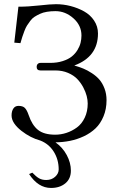

<svg xmlns="http://www.w3.org/2000/svg" viewBox="-20 -678 583 931"><path d="M121.1 166 136.7 159.2Q154.8 178.2 169.2 186.5Q183.6 194.8 204.1 194.8Q230 194.8 247.3 179.2Q264.6 163.6 264.6 143.6Q264.6 95.7 240.7 57.6Q216.8 19.5 175.3 3.4Q127.9 -9.3 84 -43.5Q36.1 -81.1 36.1 -118.2Q36.1 -138.7 44.7 -151.6Q53.2 -164.6 69.8 -164.6Q90.3 -164.6 100.3 -154.8Q110.4 -145 119.1 -119.6Q135.3 -71.3 164.3 -48.1Q193.4 -24.9 247.6 -24.9Q275.4 -24.9 302.2 -33.7Q329.1 -42.5 352.8 -59.8Q376.5 -77.1 390.9 -107.4Q405.3 -137.7 405.3 -176.3Q405.3 -192.9 400.4 -212.4Q395.5 -231.9 383.8 -254.2Q372.1 -276.4 355 -294.4Q337.9 -312.5 310.1 -324.5Q282.2 -336.4 249 -336.4H176.3Q157.7 -336.4 157.7 -354Q157.7 -362.3 162.8 -367.7Q168 -373 176.3 -373H222.7Q256.8 -373 284.2 -381.8Q311.5 -390.6 328.1 -404.1Q344.7 -417.5 355.7 -435.5Q366.7 -453.6 370.8 -470.9Q375 -488.3 375 -505.9Q375 -554.7 335.9 -589.4Q296.9 -624 249 -624Q226.6 -624 207.5 -620.8Q188.5 -617.7 173.8 -610.8Q159.2 -604 147.7 -596.7Q136.2 -589.4 126.7 -576.7Q117.2 -564 110.8 -554Q104.5 -543.9 98.1 -527.1Q91.8 -510.3 88.1 -499Q84.5 -487.8 79.1 -468.8L49.3 -471.2L69.3 -645.5Q116.2 -645.5 170.4 -651.6Q224.6 -657.7 251.5 -657.7Q287.1 -657.7 322.3 -648.7Q357.4 -639.6 387.7 -622.8Q418 -606 436.5 -577.9Q455.1 -549.8 455.1 -515.6Q455.1 -402.8 340.3 -360.4Q364.3 -353.5 384 -345.5Q403.8 -337.4 425.5 -323.2Q447.3 -309.1 462.2 -291.7Q477.1 -274.4 486.8 -248.8Q496.6 -223.1 496.6 -192.4Q496.6 -148.9 481.9 -113.8Q467.3 -78.6 443.4 -55.7Q419.4 -32.7 386.7 -17.3Q354 -2 319.8 4.9Q285.6 11.7 249 12.2Q283.7 36.6 303.7 74Q323.7 111.3 323.7 149.4Q323.7 189 296.6 211.2Q269.5 233.4 227.5 233.4Q165 233.4 121.1 166Z"/></svg>

Font: Libertinage
Style: f
Weight: 400
Designer: OSP
Foundry: OSP
Version: Version 1.0; 2008; OFL relea